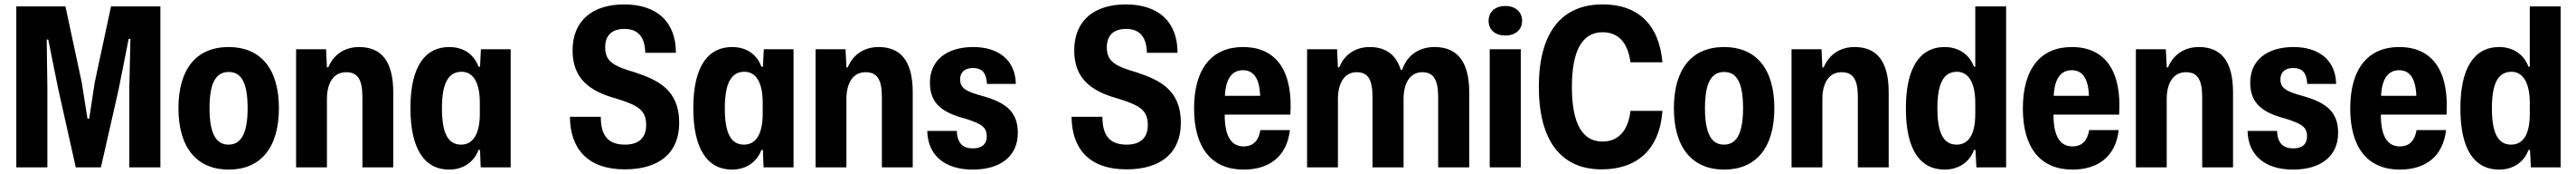

<svg xmlns="http://www.w3.org/2000/svg" viewBox="-20 -758 11693 788"><path d="M54 0H195V-363L192 -579H199L245 -352L324 0H438L518 -351L564 -582H572L567 -363V0H708V-729H484L410 -385L385 -221H377L351 -385L277 -729H54Z M1018 10C1163 10 1246 -89 1246 -268C1246 -450 1160 -545 1018 -545C871 -545 790 -445 790 -268C790 -85 877 10 1018 10ZM1017 -103C963 -103 931 -149 931 -268C931 -388 963 -432 1018 -432C1073 -432 1104 -388 1104 -268C1104 -149 1072 -103 1017 -103Z M1324 0H1464V-310C1464 -379 1492 -431 1551 -431C1602 -431 1625 -400 1625 -319V0H1765V-340C1765 -487 1706 -545 1610 -545C1547 -545 1495 -513 1470 -453H1464L1460 -535H1324Z M2019 10C2082 10 2132 -24 2152 -79H2159L2162 0H2298V-535H2163L2159 -456H2152C2132 -511 2085 -545 2019 -545C1914 -545 1843 -464 1843 -268C1843 -88 1904 10 2019 10ZM2073 -103C2012 -103 1986 -158 1986 -268C1986 -373 2011 -433 2075 -433C2127 -433 2158 -386 2158 -293V-242C2158 -156 2130 -103 2073 -103Z M2816 9C2975 9 3063 -68 3063 -202C3063 -352 2965 -396 2863 -430C2763 -459 2727 -480 2727 -544C2727 -597 2757 -627 2814 -627C2869 -627 2907 -599 2909 -519H3048C3048 -660 2961 -738 2813 -738C2670 -738 2579 -665 2579 -530C2579 -401 2657 -345 2776 -312C2877 -281 2913 -259 2913 -192C2913 -133 2879 -103 2817 -103C2742 -103 2707 -142 2707 -229H2567C2568 -86 2646 9 2816 9Z M3303 10C3366 10 3416 -24 3436 -79H3443L3446 0H3582V-535H3447L3443 -456H3436C3416 -511 3369 -545 3303 -545C3198 -545 3127 -464 3127 -268C3127 -88 3188 10 3303 10ZM3357 -103C3296 -103 3270 -158 3270 -268C3270 -373 3295 -433 3359 -433C3411 -433 3442 -386 3442 -293V-242C3442 -156 3414 -103 3357 -103Z M3682 0H3822V-310C3822 -379 3850 -431 3909 -431C3960 -431 3983 -400 3983 -319V0H4123V-340C4123 -487 4064 -545 3968 -545C3905 -545 3853 -513 3828 -453H3822L3818 -535H3682Z M4395 10C4523 10 4600 -52 4600 -156C4600 -248 4551 -293 4437 -324C4372 -342 4338 -356 4338 -398C4338 -429 4357 -450 4396 -450C4436 -450 4457 -430 4460 -378H4591C4589 -485 4513 -545 4398 -545C4275 -545 4201 -483 4201 -384C4201 -287 4260 -247 4364 -220C4435 -197 4459 -183 4459 -140C4459 -107 4439 -86 4396 -86C4351 -86 4325 -109 4323 -165H4189C4191 -57 4266 10 4395 10Z M5093 9C5252 9 5340 -68 5340 -202C5340 -352 5242 -396 5140 -430C5040 -459 5004 -480 5004 -544C5004 -597 5034 -627 5091 -627C5146 -627 5184 -599 5186 -519H5325C5325 -660 5238 -738 5090 -738C4947 -738 4856 -665 4856 -530C4856 -401 4934 -345 5053 -312C5154 -281 5190 -259 5190 -192C5190 -133 5156 -103 5094 -103C5019 -103 4984 -142 4984 -229H4844C4845 -86 4923 9 5093 9Z M5625 10C5739 10 5821 -47 5835 -169H5701C5693 -121 5669 -95 5625 -95C5572 -95 5539 -136 5539 -239H5837C5849 -425 5782 -545 5622 -545C5481 -545 5400 -447 5400 -267C5400 -87 5481 10 5625 10ZM5622 -440C5667 -440 5697 -408 5700 -324H5540C5544 -406 5575 -440 5622 -440Z M5913 0H6053V-310C6053 -379 6081 -431 6138 -431C6188 -431 6210 -400 6210 -319V0H6351V-310C6351 -380 6379 -431 6436 -431C6486 -431 6508 -398 6508 -319V0H6649V-340C6649 -487 6588 -545 6492 -545C6422 -545 6367 -509 6345 -442H6338C6316 -516 6263 -545 6197 -545C6135 -545 6083 -513 6059 -453H6053L6049 -535H5913Z M6813 -597C6856 -597 6889 -621 6889 -664C6889 -706 6856 -731 6813 -731C6769 -731 6737 -706 6737 -664C6737 -621 6769 -597 6813 -597ZM6742 0H6883V-535H6742Z M7250 9C7408 9 7513 -78 7526 -256H7381C7371 -168 7327 -117 7254 -117C7163 -117 7115 -197 7115 -365C7115 -528 7162 -612 7254 -612C7327 -612 7369 -564 7381 -476H7526C7511 -648 7413 -739 7254 -738C7066 -738 6965 -608 6965 -365C6965 -122 7065 9 7250 9Z M7806 10C7951 10 8034 -89 8034 -268C8034 -450 7948 -545 7806 -545C7659 -545 7578 -445 7578 -268C7578 -85 7665 10 7806 10ZM7805 -103C7751 -103 7719 -149 7719 -268C7719 -388 7751 -432 7806 -432C7861 -432 7892 -388 7892 -268C7892 -149 7860 -103 7805 -103Z M8112 0H8252V-310C8252 -379 8280 -431 8339 -431C8390 -431 8413 -400 8413 -319V0H8553V-340C8553 -487 8494 -545 8398 -545C8335 -545 8283 -513 8258 -453H8252L8248 -535H8112Z M8807 10C8872 10 8921 -25 8940 -79H8947L8951 0H9086V-729H8946V-456H8940C8920 -510 8872 -545 8807 -545C8692 -545 8631 -447 8631 -268C8631 -71 8701 10 8807 10ZM8861 -103C8798 -103 8774 -163 8774 -268C8774 -378 8801 -433 8863 -433C8916 -433 8946 -381 8946 -293V-242C8946 -151 8917 -103 8861 -103Z M9387 10C9501 10 9583 -47 9597 -169H9463C9455 -121 9431 -95 9387 -95C9334 -95 9301 -136 9301 -239H9599C9611 -425 9544 -545 9384 -545C9243 -545 9162 -447 9162 -267C9162 -87 9243 10 9387 10ZM9384 -440C9429 -440 9459 -408 9462 -324H9302C9306 -406 9337 -440 9384 -440Z M9675 0H9815V-310C9815 -379 9843 -431 9902 -431C9953 -431 9976 -400 9976 -319V0H10116V-340C10116 -487 10057 -545 9961 -545C9898 -545 9846 -513 9821 -453H9815L9811 -535H9675Z M10388 10C10516 10 10593 -52 10593 -156C10593 -248 10544 -293 10430 -324C10365 -342 10331 -356 10331 -398C10331 -429 10350 -450 10389 -450C10429 -450 10450 -430 10453 -378H10584C10582 -485 10506 -545 10391 -545C10268 -545 10194 -483 10194 -384C10194 -287 10253 -247 10357 -220C10428 -197 10452 -183 10452 -140C10452 -107 10432 -86 10389 -86C10344 -86 10318 -109 10316 -165H10182C10184 -57 10259 10 10388 10Z M10873 10C10987 10 11069 -47 11083 -169H10949C10941 -121 10917 -95 10873 -95C10820 -95 10787 -136 10787 -239H11085C11097 -425 11030 -545 10870 -545C10729 -545 10648 -447 10648 -267C10648 -87 10729 10 10873 10ZM10870 -440C10915 -440 10945 -408 10948 -324H10788C10792 -406 10823 -440 10870 -440Z M11324 10C11389 10 11438 -25 11457 -79H11464L11468 0H11603V-729H11463V-456H11457C11437 -510 11389 -545 11324 -545C11209 -545 11148 -447 11148 -268C11148 -71 11218 10 11324 10ZM11378 -103C11315 -103 11291 -163 11291 -268C11291 -378 11318 -433 11380 -433C11433 -433 11463 -381 11463 -293V-242C11463 -151 11434 -103 11378 -103Z"/></svg>

Font: Mona Sans SemiCondensed
Style: Bold
Weight: 700
Width: 4
Designer: Deni Anggara
Foundry: GitHub
Version: Version 2.000